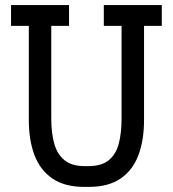

<svg xmlns="http://www.w3.org/2000/svg" viewBox="-20 -729 680 755"><path d="M311 5.9Q234.4 5.9 186.3 -26.9Q138.2 -59.6 115.7 -118.7Q93.3 -177.7 93.3 -256.8V-627.4H23.4V-709H251.5V-627.4H181.6V-261.7Q181.6 -207 193.1 -165Q204.6 -123 233.2 -99.4Q261.7 -75.7 313.5 -75.7H326.7Q379.9 -75.7 408.2 -99.4Q436.5 -123 447.3 -165Q458 -207 458 -261.7V-627.4H388.2V-709H616.2V-627.4H546.4V-256.8Q546.4 -177.7 524.2 -118.7Q502 -59.6 454.1 -26.9Q406.2 5.9 329.6 5.9Z"/></svg>

Font: Kay Pho Du SemiBold
Style: Regular
Weight: 600
Designer: Victor Gaultney, Khu Oo Reh
Foundry: SIL International
Version: Version 3.000